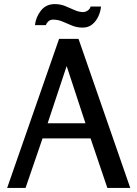

<svg xmlns="http://www.w3.org/2000/svg" viewBox="-20 -919 671 939"><path d="M364 -729 617 0H505L423 -242H188L105 0H15L269 -729ZM306 -596 213 -316H398ZM474 -887Q472 -863 461 -839Q450 -815 431 -799.5Q412 -784 384 -784Q356 -784 332 -794Q308 -804 286 -813.5Q264 -823 239 -823Q226 -823 217 -815Q208 -807 204 -796H151Q155 -835 180 -867Q205 -899 248 -899Q275 -899 298.5 -889.5Q322 -880 344 -870Q366 -860 386 -860Q398 -860 409 -867.5Q420 -875 423 -887Z"/></svg>

Font: Rosario Light Medium
Style: Regular
Weight: 500
Version: Version 1.101; ttfautohint (v1.8.1.43-b0c9)